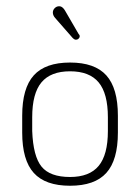

<svg xmlns="http://www.w3.org/2000/svg" viewBox="-20 -584 448 614"><path d="M51 -214V-160Q51 -72 88 -31Q125 10 204 10Q283 10 320 -31Q357 -72 357 -160V-214Q357 -302 320 -343Q283 -384 204 -384Q125 -384 88 -343Q51 -302 51 -214ZM325 -209V-165Q325 -89 295.5 -53.5Q266 -18 204 -18Q140 -18 113 -51Q86 -84 83 -165V-209Q83 -285 112.5 -320.5Q142 -356 204 -356Q266 -356 295.5 -320.5Q325 -285 325 -209ZM156 -527 212 -463Q214 -461 216 -459.5Q218 -458 219.5 -457.5Q221 -457 223 -457Q228 -457 231.5 -460.5Q235 -464 235 -468Q235 -470 234 -472Q233 -474 231 -476L188 -550Q185 -555 182 -558Q179 -561 176 -562.5Q173 -564 169 -564Q161 -564 155 -558Q149 -552 149 -544Q149 -535 156 -527Z"/></svg>

Font: Beiruti ExtraLight
Style: Regular
Weight: 250
Designer: Arlette Boutros
Foundry: Boutros
Version: Version 1.41